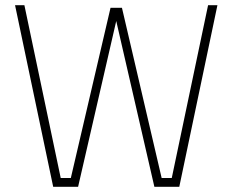

<svg xmlns="http://www.w3.org/2000/svg" viewBox="-20 -720 896 740"><path d="M818 -700 671 0H575L428 -639L281 0H185L38 -700H74L214 -34H253L406 -690H450L603 -34H642L782 -700Z"/></svg>

Font: Cairo ExtraLight
Style: Regular
Weight: 275
Designer: Mohamed Gaber, Accademia di Belle Arti di Urbino and others
Foundry: Kief Type Foundry, Accademia di Belle Arti di Urbino and others
Version: Version 3.011